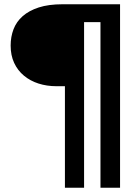

<svg xmlns="http://www.w3.org/2000/svg" viewBox="-20 -722 653 902"><path d="M375 -618V160H285V-317H245Q200 -317 161 -329.5Q122 -342 92.5 -366.5Q63 -391 46.5 -426.5Q30 -462 30 -508Q30 -549 43.5 -584.5Q57 -620 86.5 -646Q116 -672 162 -687Q208 -702 274 -702H544V160H452V-618Z"/></svg>

Font: BM YEONSUNG
Style: Regular
Weight: 400
Designer: Bongjin Kim; Myungsoo Han; Jaehyun Keum; Jihee Min; Dokyung Lee; Chorong Kim; Jooyeon Kang; Sang-a Kim;
Foundry: Sandoll Communications Inc.
Version: Version 1.000;PS 1;hotconv 16.6.51;makeotf.lib2.5.65220